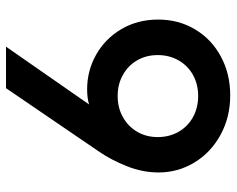

<svg xmlns="http://www.w3.org/2000/svg" viewBox="-92 -676 768 623"><g transform="rotate(90 291.5 -364.0)"><path d="M539.1 -495.1Q539.1 -442.9 518.8 -392.1Q498.5 -341.3 471.7 -302.2L265.6 0H130.9L318.4 -269.5Q297.4 -263.2 269.5 -263.2Q208.5 -263.2 156.5 -292.7Q104.5 -322.3 73.7 -374.8Q43 -427.2 43 -493.7Q43 -560.5 75 -613.8Q106.9 -667 163.1 -697.3Q219.2 -727.5 288.6 -727.5Q359.9 -727.5 417.2 -696Q474.6 -664.6 506.8 -611.3Q539.1 -558.1 539.1 -495.1ZM158.2 -492.2Q158.2 -455.1 175.3 -425.5Q192.4 -396 222.7 -379.2Q252.9 -362.3 291 -362.3Q329.1 -362.3 359.4 -379.2Q389.6 -396 407 -425.5Q424.3 -455.1 424.3 -492.2Q424.3 -529.8 407.2 -559.8Q390.1 -589.8 359.6 -606.7Q329.1 -623.5 291 -623.5Q252.9 -623.5 222.7 -606.7Q192.4 -589.8 175.3 -559.8Q158.2 -529.8 158.2 -492.2Z"/></g></svg>

Font: Reddit Sans SemiBold
Style: Regular
Weight: 600
Designer: Stephen Hutchings
Foundry: Reddit
Version: Version 1.013